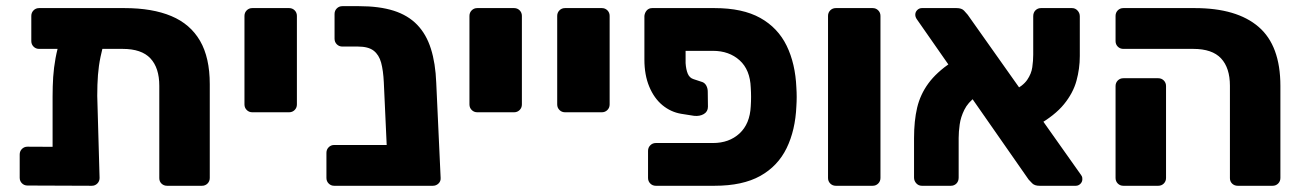

<svg xmlns="http://www.w3.org/2000/svg" viewBox="-20 -597 4190 617"><path d="M105.8 -439.9Q95.1 -439.9 87.9 -447.1Q80.6 -454.4 80.6 -465V-545.9Q80.6 -556.5 87.9 -563.8Q95.1 -571 105.8 -571H379.6Q469.6 -571 530.7 -545.3Q591.7 -519.6 622.9 -465.7Q654.1 -411.9 654.1 -326.4V-25.1Q654.1 -14.5 646.9 -7.2Q639.6 0 629 0H517Q506.4 0 499.1 -6.9Q491.9 -13.9 491.9 -24.5V-321.4Q491.9 -378.9 463.4 -409.4Q435 -439.9 374 -439.9ZM230.1 -508.6H274.6Q302.1 -508.6 312.5 -497.9Q322.9 -487.3 318.5 -474.8Q309 -443.1 303.1 -414.4Q297.1 -385.8 294.8 -355.9Q292.5 -326 292.5 -288.9L300 -25.1Q300 -14.5 292.7 -7.2Q285.5 0 274.9 0L68.4 -0.8Q57.8 -0.8 50.5 -8Q43.3 -15.2 43.3 -25.9V-100.5Q43.3 -111.1 50.5 -118.4Q57.8 -125.6 68.4 -125.6L149 -125.2V-287Q149 -319.5 150.9 -349.4Q152.9 -379.4 158.5 -410.1Q164.1 -440.9 175.1 -475.1Q180.2 -488.9 191.7 -498.8Q203.2 -508.6 230.1 -508.6Z M790.8 -236.2Q780.1 -236.2 772.9 -243.5Q765.6 -250.7 765.6 -261.4V-545.9Q765.6 -556.5 772.9 -563.8Q780.1 -571 790.8 -571H909Q919.6 -571 926.9 -563.8Q934.1 -556.5 934.1 -545.9V-261.4Q934.1 -250.7 926.9 -243.5Q919.6 -236.2 909 -236.2Z M1054.1 0Q1043.5 0 1036.3 -7.2Q1029 -14.5 1029 -25.1V-106Q1029 -116.6 1036.3 -123.9Q1043.5 -131.1 1054.1 -131.1H1375.4V-23.2Q1375.4 -12.6 1368.1 -6.3Q1360.9 0 1350.2 0ZM1252.6 0Q1242 0 1235.1 -7.2Q1228.3 -14.5 1227.5 -25.1L1213.4 -332.6Q1211.6 -370.4 1204.8 -395.6Q1197.9 -420.8 1180.8 -434.1Q1163.6 -447.4 1130.4 -447.4H1080.3Q1069.6 -447.4 1062.4 -454.6Q1055.1 -461.9 1055.1 -472.5V-552.1Q1055.1 -562.7 1062.4 -570Q1069.6 -577.2 1080.3 -577.2H1133.5Q1199 -577.2 1245.1 -562.6Q1291.2 -547.9 1320.6 -517.4Q1350 -487 1364.7 -440.4Q1379.5 -393.9 1381.9 -330.8L1396 -25.1Q1396.7 -14.5 1389.1 -7.2Q1381.5 0 1370.9 0Z M1513.8 -236.2Q1503.1 -236.2 1495.9 -243.5Q1488.6 -250.7 1488.6 -261.4V-545.9Q1488.6 -556.5 1495.9 -563.8Q1503.1 -571 1513.8 -571H1632Q1642.6 -571 1649.9 -563.8Q1657.1 -556.5 1657.1 -545.9V-261.4Q1657.1 -250.7 1649.9 -243.5Q1642.6 -236.2 1632 -236.2Z M1795.8 -236.2Q1785.1 -236.2 1777.9 -243.5Q1770.6 -250.7 1770.6 -261.4V-545.9Q1770.6 -556.5 1777.9 -563.8Q1785.1 -571 1795.8 -571H1914Q1924.6 -571 1931.9 -563.8Q1939.1 -556.5 1939.1 -545.9V-261.4Q1939.1 -250.7 1931.9 -243.5Q1924.6 -236.2 1914 -236.2Z M2183.2 -433.6V-394.3Q2184.5 -373.8 2190.2 -360.1Q2196 -346.5 2208.9 -342.6L2237.4 -333.2Q2245.4 -330 2249.9 -321.5Q2254.4 -313 2254.4 -302.5L2255 -254.1Q2255 -238.5 2241.9 -230.6Q2228.7 -222.8 2210.3 -224.8L2169.1 -231.3Q2135.9 -236.8 2108.9 -258.9Q2082 -281.1 2066.4 -318.6Q2050.8 -356.1 2050.8 -405.5V-545.9Q2052 -556.5 2058.6 -563.8Q2065.3 -571 2075.9 -571H2276.1Q2366.4 -571 2423.1 -539.4Q2479.7 -507.8 2507.9 -450.1Q2536 -392.5 2539.2 -315.1Q2540.2 -300.1 2540.2 -285.5Q2540.2 -270.9 2539.2 -255.9Q2536 -178.9 2507.9 -121.1Q2479.7 -63.2 2423.1 -31.6Q2366.4 0 2276.1 0H2087.6Q2077 0 2069.8 -7.2Q2062.5 -14.5 2062.5 -25.1V-112.2Q2062.5 -122.9 2069.8 -130.1Q2077 -137.4 2087.6 -137.4H2271.1Q2323.1 -137.4 2356.5 -168.2Q2389.9 -199 2392.6 -255.9Q2393.6 -270.9 2393.6 -285.5Q2393.6 -300.1 2392.6 -315.1Q2390.6 -372.6 2356.9 -403.1Q2323.1 -433.6 2271.1 -433.6Z M2666 0Q2655.4 0 2648.1 -7.2Q2640.9 -14.5 2640.9 -25.1V-545.9Q2640.9 -556.5 2648.1 -563.8Q2655.4 -571 2666 -571H2784.2Q2794.9 -571 2802.1 -563.8Q2809.4 -556.5 2809.4 -545.9V-25.1Q2809.4 -14.5 2802.1 -7.2Q2794.9 0 2784.2 0Z M3320.5 0Q3304.9 0 3297.1 -7.8Q3289.3 -15.6 3285.5 -20L2926.1 -535.4Q2921.3 -542.4 2921.3 -549.8Q2921.3 -558.4 2927.6 -564.7Q2933.9 -571 2942.5 -571H3054Q3070.2 -571 3077.9 -562.9Q3085.6 -554.8 3089.6 -549.8L3453.4 -35.6Q3457.1 -30.5 3457.7 -27.3Q3458.2 -24 3458.2 -21.2Q3458.2 -12.6 3451.9 -6.3Q3445.6 0 3437 0ZM2942.4 0Q2931.8 0 2924.5 -7.9Q2917.3 -15.7 2917.3 -26.4V-152.9Q2917.3 -208.6 2927.3 -251.1Q2937.4 -293.5 2963.3 -328.9Q2989.1 -364.3 3037.9 -397.5L3115.2 -285.8Q3090.5 -267.6 3078.9 -244.1Q3067.2 -220.5 3064 -196.9Q3060.7 -173.4 3060.7 -153.5V-26.4Q3060.7 -14.5 3053.5 -7.2Q3046.2 0 3035.6 0ZM3312.9 -193.6 3234.7 -304.6Q3267.4 -320.6 3280.9 -340.3Q3294.4 -360 3297.3 -380.9Q3300.3 -401.9 3300.3 -421.2V-544.6Q3300.3 -556.5 3307.5 -563.8Q3314.8 -571 3325.4 -571H3424.9Q3435.5 -571 3442.7 -563.1Q3450 -555.3 3450 -544.6V-416.9Q3450 -376.4 3439.2 -337.2Q3428.5 -298.1 3399.2 -262.1Q3369.9 -226 3312.9 -193.6Z M3957.5 0Q3946.9 0 3939.6 -6.9Q3932.4 -13.9 3932.4 -24.5V-321.4Q3932.4 -378.9 3903.9 -409.4Q3875.5 -439.9 3814.5 -439.9H3590Q3579.4 -439.9 3572.1 -447.1Q3564.9 -454.4 3564.9 -465V-545.9Q3564.9 -556.5 3572.1 -563.8Q3579.4 -571 3590 -571H3819.5Q3954.4 -571 4024.5 -510.7Q4094.6 -450.5 4094.6 -320.8V-25.1Q4094.6 -14.5 4087.4 -7.2Q4080.1 0 4069.5 0ZM3590 0Q3579.4 0 3572.1 -7.2Q3564.9 -14.5 3564.9 -25.1V-320.5Q3564.9 -331.1 3572.1 -338.4Q3579.4 -345.6 3590 -345.6H3702Q3712.6 -345.6 3719.9 -338.4Q3727.1 -331.1 3727.1 -320.5V-25.1Q3727.1 -14.5 3719.9 -7.2Q3712.6 0 3702 0Z"/></svg>

Font: Rubik Light
Style: Regular
Weight: 300
Designer: Hubert and Fischer
Foundry: Hubert and Fischer
Version: Version 2.300;gftools[0.9.30]